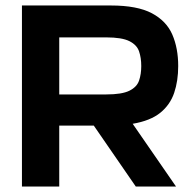

<svg xmlns="http://www.w3.org/2000/svg" viewBox="-20 -680 712 700"><path d="M495 -439.3Q495 -469 487 -492.7Q479 -516.3 451.7 -530Q424.3 -543.7 367.3 -543.7H196V-335.7H367.3Q424.3 -335.7 451.7 -349.2Q479 -362.7 487 -386.2Q495 -409.7 495 -439.3ZM60 0V-660H384Q480.3 -660 533.7 -631.7Q587 -603.3 608.3 -553.8Q629.7 -504.3 629.7 -439.3Q629.7 -385 615 -341.5Q600.3 -298 564.3 -268.8Q528.3 -239.7 463.7 -228.7L621.7 0H475L322 -222H196V0Z"/></svg>

Font: Nata Sans
Style: Regular
Weight: 400
Designer: Daniel Uzquiano Cruz
Version: Version 1.001